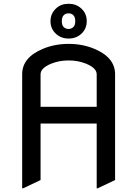

<svg xmlns="http://www.w3.org/2000/svg" viewBox="-20 -980 728 1019"><path d="M97.7 19.5V-585.9Q97.7 -675.3 208.5 -721.2Q270.5 -747.1 344.2 -747.1Q418 -747.1 480 -721.2Q590.8 -675.3 590.8 -585.9Q590.8 -585.9 590.8 -24.4L498 19.5H493.2V-324.2H195.3V-24.4L102.5 19.5ZM195.3 -413.1H493.2V-585.9Q493.2 -619.6 434.1 -643.1Q393.1 -659.2 344.2 -659.2Q295.4 -659.2 254.4 -643.1Q195.3 -619.6 195.3 -585.9ZM278.3 -799.3Q248 -826.2 248 -867.7Q248 -908.2 278.3 -936Q304.2 -960 344.2 -960Q383.3 -960 410.2 -936Q440.4 -909.2 440.4 -867.7Q440.4 -826.2 410.2 -799.3Q383.3 -775.4 344.2 -775.4Q305.2 -775.4 278.3 -799.3ZM344.2 -909.2Q327.6 -909.2 317.9 -898.9Q308.1 -888.7 308.1 -867.7Q308.1 -845.2 318.4 -835.9Q329.1 -826.2 343.8 -826.2Q358.9 -826.2 369.6 -836.9Q379.4 -846.2 379.4 -867.7Q379.4 -889.6 368.7 -899.9Q358.9 -909.2 344.2 -909.2Z"/></svg>

Font: Nova Flat
Style: Book
Weight: 400
Version: Version 2.000